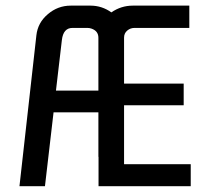

<svg xmlns="http://www.w3.org/2000/svg" viewBox="-20 -645 684 665"><path d="M365.7 -602.1Q399.4 -625.5 439.9 -625.5H635.7V-548.3H445.8Q431.6 -548.3 420.7 -539.1Q409.7 -529.8 409.7 -514.6V-355.5H616.2V-280.3H409.7V-76.2H640.6V0H321.3V-101.6L320.8 -102.1V-255.9H165.5L135.7 0H47.4L106 -522.5Q110.8 -566.4 145.5 -595.7Q180.2 -625.5 225.1 -625.5H293.5Q333 -625.5 365.7 -602.1ZM320.8 -331.1V-514.2Q320.8 -537.6 296.9 -545.9Q290 -548.3 282.7 -548.3H231Q199.2 -548.3 194.3 -506.3L173.8 -331.1Z"/></svg>

Font: Uroob
Style: Regular
Weight: 400
Designer: Hussain K H
Foundry: Swanthanthra Malayalam Computing(http://smc.org.in)
Version: Version 2.0.0+20200101